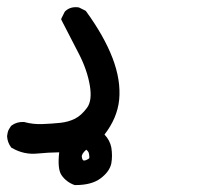

<svg xmlns="http://www.w3.org/2000/svg" viewBox="-57 -250 577 538"><path d="M150.9 268.1Q140.1 264.2 131.1 257.3Q122.1 250.5 115.7 241.2Q103.5 224.1 108.9 176.8Q78.1 177.2 48.3 180.2Q9.8 184.1 -23.4 164.6L-25.4 163.6L-26.4 162.1Q-36.1 148.9 -37.1 132.3V131.8V130.9Q-36.6 126 -35.4 121.1Q-34.2 116.2 -31.7 111.8Q-29.3 107.4 -26.4 103.5L-25.4 102.5L-24.4 101.6Q-9.8 90.8 10.3 91.8H11.2L12.2 92.3Q36.1 98.6 61 97.7Q87.4 96.7 111.8 94.2Q134.8 91.8 153.3 82.5Q171.4 73.2 187 51.8Q201.7 31.7 194.8 -9.8Q187.5 -53.7 164.1 -99.1Q139.6 -146 116.2 -191.9L114.3 -196.3L116.2 -200.7L124 -216.3L125 -217.8L126.5 -219.2Q140.1 -231.9 162.1 -229.5L164.1 -229L165.5 -228.5L181.2 -220.7L183.1 -219.7L184.6 -217.8Q234.4 -149.4 258.3 -87.4Q282.2 -24.9 276.9 29.8Q271.5 81.1 235.8 127Q251 143.1 254.9 163.1Q256.8 174.8 256.8 186Q256.8 197.3 254.9 208Q250 231 224.6 250Q199.7 268.6 154.3 268.6H152.8ZM192.9 193.8Q193.4 191.9 193.4 190.2Q193.4 188.5 193.1 186.5Q192.9 184.6 192.6 182.9Q192.4 181.2 191.9 179.2Q190.9 174.3 184.6 169.4Q170.4 182.1 172.4 190.4Q172.9 194.3 174.1 196.5Q175.3 198.7 176 199.2Q176.8 199.7 177.7 199.7Q182.6 200.7 192.9 193.8Z"/></svg>

Font: NaikaiFont
Style: Bold
Weight: 700
Version: Version 1.89